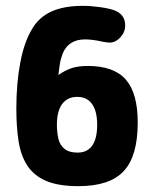

<svg xmlns="http://www.w3.org/2000/svg" viewBox="-20 -627 520 658"><path d="M180 -370Q183 -391 184.5 -403.5Q186 -416 189 -425.5Q192 -435 195 -444Q215 -492 272 -492Q284 -492 299.5 -490Q315 -488 332 -484Q339 -483 345 -482Q351 -481 355 -481Q376 -481 392.5 -499Q409 -517 409 -540Q409 -578 371 -592Q355 -598 323 -602.5Q291 -607 264 -607Q198 -607 155 -587Q112 -567 89 -526Q63 -483 49.5 -412.5Q36 -342 36 -255Q36 -193 43.5 -144Q51 -95 73 -60.5Q95 -26 137 -7.5Q179 11 249 11Q356 11 404 -40.5Q452 -92 452 -207Q452 -308 411 -354.5Q370 -401 281 -401Q248 -401 225.5 -393.5Q203 -386 180 -370ZM245 -295Q268 -295 283 -283.5Q298 -272 305.5 -251Q313 -230 313 -199Q313 -169 306 -148Q299 -127 284 -115.5Q269 -104 246 -104Q217 -104 201 -117Q185 -130 180 -152Q175 -174 175 -200Q175 -246 193 -270.5Q211 -295 245 -295Z"/></svg>

Font: Beiruti ExtraBold
Style: Regular
Weight: 800
Designer: Arlette Boutros
Foundry: Boutros
Version: Version 1.41